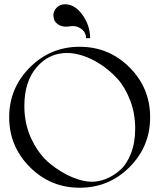

<svg xmlns="http://www.w3.org/2000/svg" viewBox="-20 -879 740 899"><path d="M383 -700Q383 -726 363.5 -741.5Q344 -757 321 -757Q317 -757 306 -755.5Q295 -754 290 -754Q267 -754 252.5 -764.5Q238 -775 234 -785.5Q230 -796 230 -807Q230 -828 245.5 -843.5Q261 -859 284 -859Q331 -859 366.5 -809Q402 -759 402 -700ZM119.5 -563Q216 -660 353 -660Q490 -660 586.5 -563.5Q683 -467 683 -330Q683 -193 586.5 -96.5Q490 0 353 0Q216 0 119.5 -97Q23 -194 23 -330Q23 -466 119.5 -563ZM94 -383Q94 -296 129 -224.5Q164 -153 215 -112Q266 -71 317.5 -49.5Q369 -28 409 -28Q442 -28 475.5 -41Q509 -54 541 -81.5Q573 -109 593 -160Q613 -211 613 -277Q613 -348 589.5 -409Q566 -470 530.5 -509.5Q495 -549 451 -577.5Q407 -606 367 -618.5Q327 -631 294 -631Q209 -631 151.5 -564Q94 -497 94 -383Z"/></svg>

Font: kawoszeh
Style: Medium
Weight: 500
Version: Version 000.030